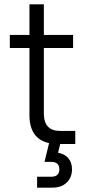

<svg xmlns="http://www.w3.org/2000/svg" viewBox="-20 -660 400 880"><path d="M205 -4Q115 -24 115 -132V-440H25V-500H115V-640H181V-500H315V-440H181V-140Q181 -60 255 -60H325V0H256L246 40Q278 46 294 66Q310 86 310 116Q310 153 286 176.5Q262 200 220 200H150V150H215Q252 150 252 116Q252 82 215 82H184Z"/></svg>

Font: PT Root UI Web
Style: Regular
Weight: 400
Designer: Vitaly Kuzmin
Foundry: ParaType Ltd.
Version: Version 1.000W